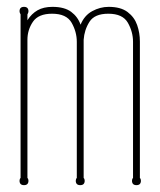

<svg xmlns="http://www.w3.org/2000/svg" viewBox="-20 -530 466 560"><path d="M388 -11Q391 -8 391 -3Q391 10 378 10Q365 10 365 -3Q365 -8 368 -11V-408Q368 -437 353 -463.5Q338 -490 296 -490Q256 -490 241 -466.5Q226 -443 224 -414V-11Q227 -8 227 -3Q227 10 214 10Q201 10 201 -3Q201 -8 204 -11V-408Q204 -437 189 -463.5Q174 -490 132 -490Q92 -490 76 -466.5Q60 -443 60 -414V-11Q63 -8 63 -3Q63 10 50 10Q37 10 37 -3Q37 -8 40 -11V-488Q37 -493 37 -497Q37 -510 50 -510Q63 -510 63 -497Q63 -493 60 -488V-471Q72 -490 89.5 -500Q107 -510 133 -510Q168 -510 187.5 -495.5Q207 -481 215 -458Q226 -485 249 -497.5Q272 -510 297 -510Q332 -510 352 -495Q372 -480 380 -457Q388 -434 388 -409Z"/></svg>

Font: Wire One
Style: Regular
Weight: 400
Designer: Alexei Vanyashin, Gayaneh Bagdasaryan
Foundry: Cyreal
Version: Version 1.102; ttfautohint (v1.8.3)